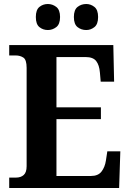

<svg xmlns="http://www.w3.org/2000/svg" viewBox="-20 -939 650 959"><path d="M26 0V-52H60Q84 -52 98.5 -65Q113 -78 113 -109V-600Q113 -641 96.5 -651.5Q80 -662 59 -662H26V-714H546L550 -531H483L479 -577Q476 -614 460.5 -634Q445 -654 408 -654H262V-403H484V-344H262V-60H434Q470 -60 487 -82Q504 -104 509 -137L516 -183H581L575 0ZM411 -789Q386 -789 367.5 -803.5Q349 -818 349 -854Q349 -890 367.5 -904.5Q386 -919 411 -919Q433 -919 451.5 -904.5Q470 -890 470 -854Q470 -818 451.5 -803.5Q433 -789 411 -789ZM219 -789Q195 -789 177 -803.5Q159 -818 159 -854Q159 -890 177 -904.5Q195 -919 219 -919Q242 -919 261 -904.5Q280 -890 280 -854Q280 -818 261 -803.5Q242 -789 219 -789Z"/></svg>

Font: Noto Serif Sinhala SemiCondensed
Style: Bold
Weight: 700
Width: 4
Designer: Jelle Bosma - Monotype Design Team
Foundry: Monotype Imaging Inc.
Version: Version 2.007; ttfautohint (v1.8.4.7-5d5b)